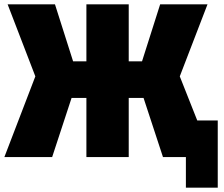

<svg xmlns="http://www.w3.org/2000/svg" viewBox="-20 -720 1028 880"><path d="M570 0H376V-271H308L219 0H0L142 -370L15 -700H232L315 -439H376V-700H570V-439H631L714 -700H931L804 -370L884 -168H978V140H832V0H727L638 -271H570Z"/></svg>

Font: Tektur ExtraBold
Style: Regular
Weight: 800
Designer: Adam Jagosz
Foundry: Adam Jagosz
Version: Version 1.005;gftools[0.9.30]